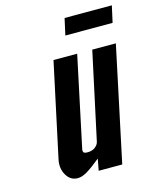

<svg xmlns="http://www.w3.org/2000/svg" viewBox="-110 -799 728 885"><g transform="rotate(-15 254.0 -356.5)"><path d="M151.5 8Q171.5 8 196.5 -6.8Q221.5 -21.5 263 -55.5L252.5 0H365L481 -547H368.5L279 -131.5Q276 -117.5 261.8 -106.5Q247.5 -95.5 226 -95.5Q208.5 -95.5 206 -102Q203.5 -108.5 204.5 -113.5L296.5 -547H183.5L87.5 -99Q78.5 -57.5 97.5 -24.8Q116.5 8 151.5 8ZM265.5 -642H491L508.5 -721H283Z"/></g></svg>

Font: League Gothic SemiExpanded Italic
Style: Regular
Weight: 400
Width: 6
Designer: The League of Moveable Type
Version: Version 1.600; ttfautohint (v1.8.3)